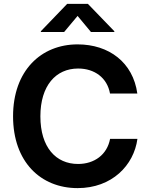

<svg xmlns="http://www.w3.org/2000/svg" viewBox="-20 -968 778 998"><path d="M383.3 9.8C562 9.8 675.8 -108.9 694.3 -246.1H552.2C536.6 -163.6 470.2 -115.7 385.7 -115.7C271 -115.7 189.9 -201.7 189.9 -363.3C189.9 -522.5 270 -611.8 386.2 -611.8C471.2 -611.8 537.1 -564 551.8 -481.9H693.8C671.4 -643.6 546.4 -737.3 383.3 -737.3C192.9 -737.3 47.9 -600.1 47.9 -363.3C47.9 -127.4 190.9 9.8 383.3 9.8ZM313.5 -801.8 383.3 -885.3 452.6 -801.8H574.2V-805.7L437 -947.8H329.1L192.4 -805.7V-801.8Z"/></svg>

Font: Raveo SemiBold
Style: Regular
Weight: 600
Designer: Jakub Foglar, Rasmus Andersson (Inter)
Foundry: Jakubfoglar.com
Version: Version 1.100;Glyphs 3.2.3 (3260)